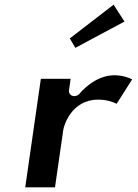

<svg xmlns="http://www.w3.org/2000/svg" viewBox="-20 -824 590 819"><path d="M277.8 -660.1 301.3 -619.9 511 -732.1 464.5 -804ZM214.6 -25 249.9 -270C252.3 -286.6 284 -399 398.5 -399C434 -399 460.4 -390 477.5 -381.3L543.9 -485.6C528.5 -493.1 501.1 -503 467.5 -503C383.9 -503 323.2 -429.1 320.1 -425.2C315.2 -419.2 306.3 -414 297.7 -414H295.7C284.9 -414 272.1 -423.9 274.3 -439L281.3 -488H154.3L87.6 -25Z"/></svg>

Font: Hussar Ekologiczny
Style: Regular
Weight: 400
Foundry: Cannot Into Space Fonts
Version: Version 0.97